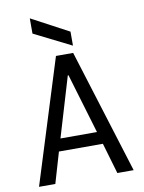

<svg xmlns="http://www.w3.org/2000/svg" viewBox="-99 -999 799 1067"><g transform="rotate(-10 300.0 -465.5)"><path d="M33 0 252 -700H349L567 0H475L424 -174H176L125 0ZM298 -582 197 -244H403L302 -582ZM355 -740 145 -845V-931L355 -819Z"/></g></svg>

Font: DM Mono
Style: Regular
Weight: 400
Designer: Colophon Foundry
Foundry: Colophon Foundry
Version: Version 1.000; ttfautohint (v1.8.2.53-6de2)